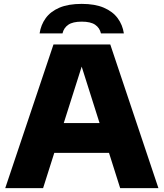

<svg xmlns="http://www.w3.org/2000/svg" viewBox="-20 -969 844 989"><path d="M7 0 255.5 -740H548L796 0H599L391.5 -655H410L202 0ZM209 -181.5 254 -335H548.5L592.5 -181.5ZM184 -797Q190.5 -841 215.5 -875.5Q240.5 -910 286.2 -929.5Q332 -949 401 -949Q469.5 -949 515.2 -929.2Q561 -909.5 586.2 -875.2Q611.5 -841 618 -797H500Q493.5 -825.5 470.2 -841.5Q447 -857.5 401 -857.5Q355 -857.5 331.8 -841.5Q308.5 -825.5 302 -797Z"/></svg>

Font: Encode Sans SC SemiExpanded ExtraBold
Style: Regular
Weight: 800
Width: 6
Designer: Multiple Designers
Foundry: Impallari Type
Version: Version 3.002